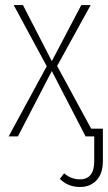

<svg xmlns="http://www.w3.org/2000/svg" viewBox="-20 -540 427 760"><path d="M340.8 -30.8H387.2V97.2Q387.2 147 362.1 173.6Q336.9 200.2 296.9 200.2Q249 200.2 216.8 168L233.9 146Q261.7 169.9 295.9 169.9Q353 169.9 353 98.1V0H318.8L185.1 -258.8L50.8 0H14.2L165 -277.8L34.2 -520H70.8L185.1 -297.9L301.8 -520H338.9L206.1 -278.8Z"/></svg>

Font: Fira Sans Compressed UltraLight
Style: Regular
Weight: 200
Width: 1
Designer: Carrois Corporate & Edenspiekermann AG
Foundry: Carrois Corporate GbR & Edenspiekermann AG
Version: Version 4.203;PS 004.203;hotconv 1.0.88;makeotf.lib2.5.64775